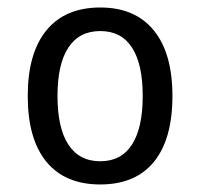

<svg xmlns="http://www.w3.org/2000/svg" viewBox="-20 -485 540 517"><path d="M250 -401.4Q193.4 -401.4 164.1 -356.9Q134.8 -312.5 134.8 -226.6Q134.8 -140.6 164.1 -95.7Q193.4 -50.8 250 -50.8Q306.6 -50.8 335.4 -95.7Q364.3 -140.6 364.3 -226.6Q364.3 -312.5 335.4 -356.9Q306.6 -401.4 250 -401.4ZM250 -464.8Q343.8 -464.8 394 -403.3Q444.3 -341.8 444.3 -226.6Q444.3 -110.4 394.5 -49.3Q344.7 11.7 250 11.7Q155.3 11.7 105 -49.3Q54.7 -110.4 54.7 -226.6Q54.7 -341.8 105 -403.3Q155.3 -464.8 250 -464.8Z"/></svg>

Font: BabelStone Coelbren y Beirdd
Style: Regular
Weight: 400
Designer: Andrew West
Foundry: BabelStone
Version: Version 1.00;September 27, 2022